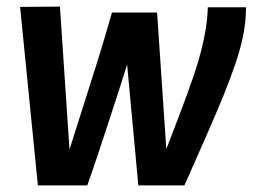

<svg xmlns="http://www.w3.org/2000/svg" viewBox="-20 -563 767 583"><path d="M540 0H400L366 -367Q353 -325 338 -279Q323 -233 307.5 -185.5Q292 -138 276.5 -91.5Q261 -45 245 0H95L41 -542L162 -543L191 -109Q213 -179 234.5 -246Q256 -313 277.5 -382Q299 -451 320 -525H457L485 -110Q512 -180 532.5 -234.5Q553 -289 567.5 -331.5Q582 -374 591 -409.5Q600 -445 605 -476.5Q610 -508 611 -541H727Q727 -502 719.5 -461.5Q712 -421 697 -376Q682 -331 660 -276.5Q638 -222 608 -154Q578 -86 540 0Z"/></svg>

Font: Georama ExtraCondensed Thin SemiBold
Style: Italic
Weight: 600
Italic angle: -9°
Version: Version 1.001